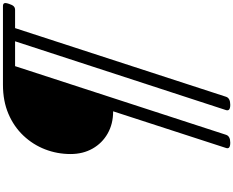

<svg xmlns="http://www.w3.org/2000/svg" viewBox="-156 -994 1540 1267"><g transform="rotate(-90 613.5 -360.0)"><path d="M306 390Q261 390 271 362L513 -383H511Q430 -383 366.5 -419Q303 -455 267 -518.5Q231 -582 231 -664Q231 -752 262 -832Q293 -912 352.5 -975Q412 -1038 496.5 -1074Q581 -1110 688 -1110H1207Q1222 -1110 1226 -1101.5Q1230 -1093 1222 -1070Q1215 -1048 1206 -1039Q1197 -1030 1182 -1030H1062L609 362Q600 390 556 390Q512 390 521 362L975 -1030H811L358 362Q349 390 306 390Z"/></g></svg>

Font: Playwrite CU
Style: Regular
Weight: 400
Designer: Veronika Burian, José Scaglione
Foundry: TypeTogether
Version: Version 1.002